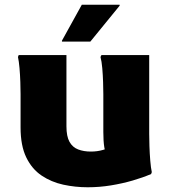

<svg xmlns="http://www.w3.org/2000/svg" viewBox="-20 -780 723 812"><path d="M351 12Q298 12 247.5 1Q197 -10 156 -37.5Q115 -65 91 -114.5Q67 -164 67 -241V-382Q67 -402 66 -432.5Q65 -463 62.5 -492Q60 -521 56 -539L59 -547H261V-246Q261 -203 274 -180Q287 -157 310.5 -148Q334 -139 364 -139Q392 -139 415.5 -146Q439 -153 458 -159L431 -117Q425 -133 421 -158Q417 -183 417 -222V-382Q417 -402 416 -432.5Q415 -463 412.5 -492Q410 -521 405 -539L409 -547H611V-213Q611 -193 612 -162Q613 -131 615.5 -100.5Q618 -70 622 -52L619 -44Q584 -29 541 -16.5Q498 -4 449.5 4Q401 12 351 12ZM242 -604V-608L326 -760H486V-756L362 -604Z"/></svg>

Font: Kufam ExtraBold
Style: Regular
Weight: 800
Designer: Wael Morcos, Artur Schmal
Foundry: Original Type
Version: Version 1.300; ttfautohint (v1.8.3)